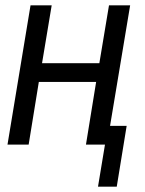

<svg xmlns="http://www.w3.org/2000/svg" viewBox="-20 -540 540 717"><path d="M346 157 372 0H301L339 -234H125L87 0H8L94 -520H173L137 -304H351L387 -520H466L391 -70H453L416 157Z"/></svg>

Font: Iosevka Term Curly
Style: Italic
Weight: 400
Italic angle: -9°
Designer: Belleve Invis
Foundry: Belleve Invis
Version: Version 32.3.0